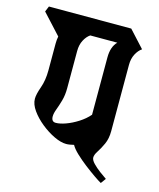

<svg xmlns="http://www.w3.org/2000/svg" viewBox="-120 -712 663 802"><g transform="rotate(15 212.0 -311.0)"><path d="M378 -203Q378 -171 367 -147Q356 -123 345 -106.5Q334 -90 334 -78Q334 -67 347.5 -53Q361 -39 378.5 -26Q396 -13 408 -5L392 17Q381 11 360 -3.5Q339 -18 315 -36.5Q291 -55 271 -74Q251 -93 243 -108Q234 -106 226 -104.5Q218 -103 210 -103Q187 -103 157.5 -117Q128 -131 100 -153.5Q72 -176 53.5 -202Q35 -228 35 -252Q35 -271 47 -304.5Q59 -338 59 -381V-497Q59 -513 62 -528L-18 -615L-8 -639H348L414 -567Q399 -557 388.5 -537Q378 -517 378 -490ZM283 -497Q283 -543 307 -567H190Q175 -557 164.5 -537Q154 -517 154 -490V-329Q154 -299 147 -274.5Q140 -250 133 -231.5Q126 -213 126 -200Q126 -177 145 -177Q163 -177 188 -186Q213 -195 239 -211.5Q265 -228 283 -249Z"/></g></svg>

Font: Jaini Purva
Style: Regular
Weight: 400
Designer: Maithili Shingre, Girish Dalvi (Devanagari), Taresh Vohra (Latin)
Foundry: Ek Type
Version: Version 2.000; ttfautohint (v1.8.4.7-5d5b)